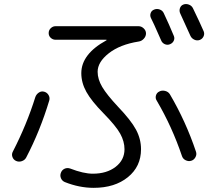

<svg xmlns="http://www.w3.org/2000/svg" viewBox="-20 -862 1040 942"><path d="M252 -667Q239.3 -667 229 -676.3Q218.8 -685.5 218.8 -699.7Q218.8 -713.9 229 -723.6Q239.3 -733.4 252 -733.4H660.2Q673.8 -733.4 685.1 -722.7Q696.3 -711.9 696.3 -698.2Q696.3 -683.6 685.5 -671.9Q674.8 -660.2 660.2 -658.2Q568.4 -643.6 513.7 -600.6Q459 -557.6 459 -509.8Q459 -473.6 481.4 -435.5Q503.9 -397.5 558.6 -338.9Q623 -271.5 647.5 -225.6Q671.9 -179.7 671.9 -129.9Q671.9 -44.9 607.4 7.3Q543 59.6 439.5 59.6Q369.1 59.6 297.9 31.2Q284.2 25.4 278.8 11.7Q273.4 -2 279.3 -15.6Q284.2 -28.3 296.9 -34.2Q309.6 -40 324.2 -35.2Q389.6 -9.8 435.5 -9.8Q503.9 -9.8 547.4 -43.5Q590.8 -77.1 590.8 -129.9Q590.8 -168 569.8 -206.1Q548.8 -244.1 488.3 -305.7Q428.7 -366.2 403.8 -411.1Q378.9 -456.1 378.9 -502.9Q378.9 -596.7 502 -664.1Q502.9 -664.1 502.9 -666Q502.9 -667 501 -667ZM783.2 -797.9Q809.6 -742.2 833 -685.5Q837.9 -673.8 832.5 -662.1Q827.1 -650.4 814 -645Q800.8 -639.6 788.1 -645.5Q775.4 -651.4 770.5 -664.1Q728.5 -759.8 720.7 -773.4Q714.8 -785.2 719.2 -797.9Q723.6 -810.5 737.3 -815.4Q750 -820.3 763.7 -815.4Q777.3 -810.5 783.2 -797.9ZM926.8 -821.3Q960 -752.9 979.5 -708Q984.4 -695.3 978.5 -683.1Q972.7 -670.9 960 -666Q946.3 -661.1 933.1 -667.5Q919.9 -673.8 914.1 -686.5Q889.6 -739.3 864.3 -795.9Q858.4 -808.6 862.8 -821.8Q867.2 -835 879.9 -839.8Q892.6 -844.7 906.7 -839.4Q920.9 -834 926.8 -821.3ZM873 -95.7Q824.2 -240.2 749 -368.2Q741.2 -379.9 745.1 -393.6Q749 -407.2 761.7 -413.1Q774.4 -419.9 790 -416Q805.7 -412.1 813.5 -399.4Q891.6 -266.6 941.4 -118.2Q946.3 -104.5 939 -90.8Q931.6 -77.1 918 -73.2Q904.3 -69.3 891.1 -75.7Q877.9 -82 873 -95.7ZM43 -118.2Q111.3 -251 153.3 -385.7Q158.2 -399.4 170.4 -407.7Q182.6 -416 196.8 -412.1Q210.9 -408.2 218.3 -395.5Q225.6 -382.8 221.7 -369.1Q176.8 -219.7 108.4 -88.9Q101.6 -76.2 86.9 -71.3Q72.3 -66.4 59.1 -72.3Q45.9 -78.1 41 -91.8Q36.1 -105.5 43 -118.2Z"/></svg>

Font: Rounded Mgen+ 1mn regular
Style: Regular
Weight: 400
Designer: [Source Han Sans]
Ryoko NISHIZUKA  (kana & ideographs); Paul D. Hunt (Latin, Greek & Cyrillic); Wenlong ZHANG  (bopomofo
Version: Version 1.059.20150602